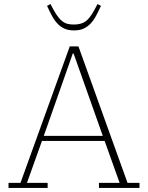

<svg xmlns="http://www.w3.org/2000/svg" viewBox="-20 -927 730 947"><path d="M22 -25H81L324 -698H367L609 -25H668V0H468V-25H570L496 -232H187L113 -25H215V0H22ZM196 -257H487L343 -663H339ZM345 -777Q317 -777 297.5 -786Q278 -795 263 -811Q248 -827 236 -849.5Q224 -872 212 -898L229 -907L245 -877Q257 -856 267.5 -842.5Q278 -829 289.5 -820.5Q301 -812 314.5 -809Q328 -806 345 -806Q379 -806 400.5 -820.5Q422 -835 445 -877L461 -907L478 -898Q466 -872 454 -849.5Q442 -827 427 -811Q412 -795 392.5 -786Q373 -777 345 -777Z"/></svg>

Font: IBM Plex Serif ExtLt
Style: Regular
Weight: 200
Designer: Mike Abbink, Paul van der Laan, Pieter van Rosmalen
Foundry: Bold Monday
Version: Version 3.001